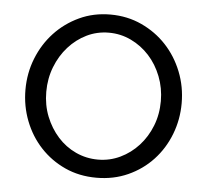

<svg xmlns="http://www.w3.org/2000/svg" viewBox="-44 -577 683 633"><g transform="rotate(5 297.5 -260.0)"><path d="M297 10Q240 10 193 -11.5Q146 -33 111.5 -70Q77 -107 58 -156Q39 -205 39 -259Q39 -314 58.5 -363Q78 -412 112.5 -449Q147 -486 194 -508Q241 -530 297 -530Q353 -530 400.5 -508Q448 -486 482.5 -449Q517 -412 536.5 -363Q556 -314 556 -259Q556 -205 537 -156Q518 -107 483.5 -70Q449 -33 401.5 -11.5Q354 10 297 10ZM108 -258Q108 -214 123 -176.5Q138 -139 163.5 -110.5Q189 -82 223.5 -66Q258 -50 297 -50Q336 -50 370.5 -66.5Q405 -83 431 -111.5Q457 -140 472 -178Q487 -216 487 -260Q487 -303 472 -341.5Q457 -380 431 -408.5Q405 -437 370.5 -453.5Q336 -470 297 -470Q258 -470 224 -453.5Q190 -437 164 -408Q138 -379 123 -340.5Q108 -302 108 -258Z"/></g></svg>

Font: IngvarSans
Style: Regular
Weight: 400
Version: Version 1.000